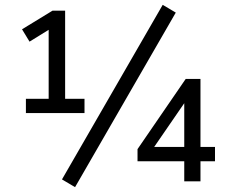

<svg xmlns="http://www.w3.org/2000/svg" viewBox="-20 -749 933 793"><path d="M87 -282V-341H181V-645H212L102 -577L71 -628L197 -705H249V-341H329V-282ZM290 24 236 -8 652 -729 706 -697ZM741 0V-83H548V-133L747 -423H808V-142H868V-83H808V0ZM741 -142V-346H757L605 -125V-142Z"/></svg>

Font: NunitoSans1
Style: Book
Weight: 400
Designer: Vernon Adams
Foundry: Vernon Adams
Version: Version 3.101;gftools[0.9.27]